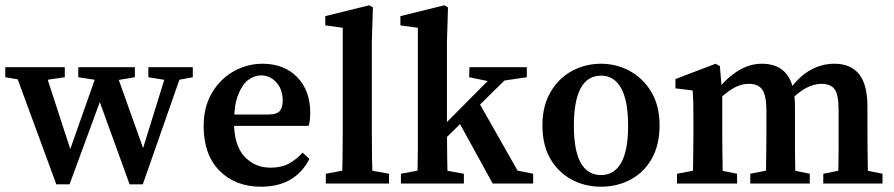

<svg xmlns="http://www.w3.org/2000/svg" viewBox="-23 -694 3380 726"><path d="M190 3 27 -440H142L251 -105L234 -106L352 -440H409L527 -109L510 -108L613 -440H672L517 3H467L345 -334H364L240 3ZM-3 -402V-440H222V-402L120 -387H86ZM273 -402V-440H487V-402L398 -387H370ZM538 -402V-440H706V-402L636 -389H618Z M964 12Q867 12 807 -48.5Q747 -109 747 -217Q747 -290 778.5 -343Q810 -396 861 -424.5Q912 -453 970 -453Q1051 -453 1100.5 -402.5Q1150 -352 1150 -268Q1150 -236 1144 -218H795V-261H991Q1024 -261 1035 -274.5Q1046 -288 1046 -313Q1046 -356 1022 -382.5Q998 -409 964 -409Q939 -409 916 -392Q893 -375 877.5 -335.5Q862 -296 862 -230Q862 -145 901 -102.5Q940 -60 1000 -60Q1041 -60 1069.5 -75.5Q1098 -91 1121 -117L1147 -93Q1093 12 964 12Z M1209 0V-37L1305 -55H1349L1448 -37V0ZM1270 0Q1273 -96 1273 -193V-589L1207 -598V-633L1373 -674L1387 -666L1383 -536V-193Q1383 -96 1386 0Z M1493 0V-37L1588 -55H1632L1731 -37V0ZM1554 0Q1555 -26 1556 -59.5Q1557 -93 1557 -128Q1557 -163 1557 -193V-589L1491 -598V-633L1657 -674L1671 -666L1667 -536V-196Q1667 -149 1668 -93.5Q1669 -38 1670 0ZM1611 -121V-176L1873 -440H1936ZM1840 0 1707 -242 1783 -315 1934 -49 1993 -37V0ZM1751 -402 1752 -440H1969V-402L1867 -387L1843 -383Z M2250 12Q2188 12 2137.5 -15.5Q2087 -43 2057.5 -94.5Q2028 -146 2028 -220Q2028 -293 2058.5 -345.5Q2089 -398 2139.5 -425.5Q2190 -453 2250 -453Q2308 -453 2358.5 -425.5Q2409 -398 2440 -346Q2471 -294 2471 -220Q2471 -146 2441.5 -94Q2412 -42 2361.5 -15Q2311 12 2250 12ZM2250 -32Q2299 -32 2325.5 -78Q2352 -124 2352 -218Q2352 -314 2325.5 -361Q2299 -408 2250 -408Q2147 -408 2147 -218Q2147 -32 2250 -32Z M3145 0Q3146 -21 3147 -55Q3148 -89 3148 -126.5Q3148 -164 3148 -193V-277Q3148 -336 3133 -356.5Q3118 -377 3083 -377Q3025 -377 2962 -311L2950 -352H2960Q2999 -406 3042 -429.5Q3085 -453 3132 -453Q3193 -453 3225 -414Q3257 -375 3257 -291V-193Q3257 -164 3257.5 -126.5Q3258 -89 3258.5 -55Q3259 -21 3259 0ZM2537 0V-37L2631 -55H2675L2764 -37V0ZM2596 0Q2597 -21 2597.5 -55.5Q2598 -90 2598.5 -127.5Q2599 -165 2599 -193V-241Q2599 -279 2598.5 -301.5Q2598 -324 2596 -352L2531 -360V-395L2683 -453L2699 -444L2708 -339V-193Q2708 -165 2708.5 -127.5Q2709 -90 2709.5 -55.5Q2710 -21 2711 0ZM2814 0V-37L2906 -55H2950L3039 -37V0ZM2872 0Q2873 -21 2873.5 -55Q2874 -89 2874.5 -126.5Q2875 -164 2875 -193V-275Q2875 -331 2860 -354Q2845 -377 2809 -377Q2777 -377 2747.5 -359Q2718 -341 2688 -311L2678 -353H2689Q2724 -399 2767.5 -426Q2811 -453 2858 -453Q2920 -453 2951.5 -413.5Q2983 -374 2983 -289V-193Q2983 -164 2983 -126.5Q2983 -89 2984 -55Q2985 -21 2986 0ZM3090 0V-37L3180 -55H3225L3314 -37V0Z"/></svg>

Font: Lisu Bosa
Style: Bold
Weight: 700
Designer: David Morse, Annie Olsen, Victor Gaultney, Frank Grießhammer (Latin)
Foundry: SIL International
Version: Version 2.000